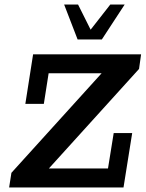

<svg xmlns="http://www.w3.org/2000/svg" viewBox="-20 -821 638 841"><path d="M20 0 30 -64 425 -500H193L172 -366H91L125 -583H598L589 -519L194 -83H453L478 -238H559L521 0ZM320 -648 261 -801H322L377 -691L463 -801H526L426 -648Z"/></svg>

Font: Rokkitt SemiBold
Style: Italic
Weight: 600
Italic angle: -9°
Designer: Vernon Adams
Foundry: Vernon Adams
Version: Version 3.103